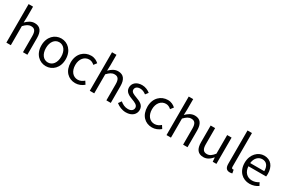

<svg xmlns="http://www.w3.org/2000/svg" viewBox="129 -2109 5101 3435"><g transform="rotate(30 2680.0 -391.5)"><path d="M92 0H184V-394C238 -449 276 -477 332 -477C404 -477 435 -434 435 -332V0H526V-344C526 -482 474 -557 360 -557C286 -557 230 -516 180 -466L184 -578V-796H92Z M910 13C1043 13 1161 -91 1161 -271C1161 -452 1043 -557 910 -557C777 -557 659 -452 659 -271C659 -91 777 13 910 13ZM910 -63C816 -63 753 -146 753 -271C753 -396 816 -480 910 -480C1004 -480 1068 -396 1068 -271C1068 -146 1004 -63 910 -63Z M1519 13C1584 13 1646 -13 1695 -55L1655 -117C1621 -87 1577 -63 1527 -63C1427 -63 1359 -146 1359 -271C1359 -396 1431 -480 1530 -480C1572 -480 1607 -461 1638 -433L1684 -493C1646 -527 1597 -557 1526 -557C1386 -557 1265 -452 1265 -271C1265 -91 1375 13 1519 13Z M1815 0H1907V-394C1961 -449 1999 -477 2055 -477C2127 -477 2158 -434 2158 -332V0H2249V-344C2249 -482 2197 -557 2083 -557C2009 -557 1953 -516 1903 -466L1907 -578V-796H1815Z M2564 13C2692 13 2761 -60 2761 -148C2761 -251 2675 -283 2596 -313C2535 -336 2479 -356 2479 -407C2479 -450 2511 -486 2580 -486C2628 -486 2666 -465 2703 -438L2747 -495C2706 -529 2646 -557 2579 -557C2460 -557 2392 -489 2392 -403C2392 -310 2474 -274 2550 -246C2610 -224 2674 -198 2674 -143C2674 -96 2639 -58 2567 -58C2502 -58 2454 -84 2406 -123L2362 -62C2413 -19 2487 13 2564 13Z M3104 13C3169 13 3231 -13 3280 -55L3240 -117C3206 -87 3162 -63 3112 -63C3012 -63 2944 -146 2944 -271C2944 -396 3016 -480 3115 -480C3157 -480 3192 -461 3223 -433L3269 -493C3231 -527 3182 -557 3111 -557C2971 -557 2850 -452 2850 -271C2850 -91 2960 13 3104 13Z M3400 0H3492V-394C3546 -449 3584 -477 3640 -477C3712 -477 3743 -434 3743 -332V0H3834V-344C3834 -482 3782 -557 3668 -557C3594 -557 3538 -516 3488 -466L3492 -578V-796H3400Z M4166 13C4240 13 4294 -26 4345 -85H4348L4355 0H4431V-543H4340V-158C4288 -94 4249 -66 4193 -66C4121 -66 4091 -109 4091 -210V-543H3999V-199C3999 -60 4051 13 4166 13Z M4710 13C4735 13 4750 9 4763 5L4750 -65C4740 -63 4736 -63 4731 -63C4717 -63 4706 -74 4706 -102V-796H4614V-108C4614 -31 4642 13 4710 13Z M5118 13C5191 13 5249 -11 5296 -42L5264 -103C5223 -76 5181 -60 5128 -60C5025 -60 4954 -134 4948 -250H5314C5316 -264 5318 -282 5318 -302C5318 -457 5240 -557 5101 -557C4977 -557 4858 -448 4858 -271C4858 -92 4973 13 5118 13ZM4947 -315C4958 -423 5026 -484 5103 -484C5188 -484 5238 -425 5238 -315Z"/></g></svg>

Font: Noto Sans CJK JP
Style: Regular
Weight: 400
Designer: Ryoko NISHIZUKA 西塚涼子 (kana, bopomofo & ideographs); Paul D. Hunt (Latin, Greek & Cyrillic); Sandoll Communications 산돌커뮤니
Foundry: Adobe
Version: Version 2.004;hotconv 1.0.118;makeotfexe 2.5.65603